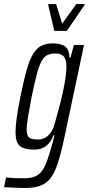

<svg xmlns="http://www.w3.org/2000/svg" viewBox="-63 -733 440 951"><path d="M64 198Q48 198 30.5 197.5Q13 197 -5.5 196Q-24 195 -43 194L-33 146Q-23 147 -9 148Q5 149 21.5 149.5Q38 150 55 150Q87 150 108 142Q129 134 143 116Q157 98 168 69Q179 40 191 -3Q194 -15 199 -32Q204 -49 207 -63H202Q192 -37 177.5 -21.5Q163 -6 146 1Q129 8 108 8Q75 8 54 0.5Q33 -7 23.5 -25.5Q14 -44 14 -77Q14 -107 20 -150.5Q26 -194 38 -254Q54 -333 68.5 -384.5Q83 -436 100.5 -465Q118 -494 141.5 -506Q165 -518 198 -518Q222 -518 241 -512Q260 -506 270.5 -491Q281 -476 281 -447H286L303 -510H353L261 -76Q248 -12 235.5 34.5Q223 81 209 112.5Q195 144 175.5 162.5Q156 181 129 189.5Q102 198 64 198ZM123 -42Q144 -42 159 -50Q174 -58 186 -73.5Q198 -89 206 -114Q211 -132 219 -160.5Q227 -189 235.5 -222Q244 -255 251 -289Q258 -323 262 -352Q266 -381 266 -401Q266 -438 253 -453Q240 -468 213 -468Q189 -468 173 -461Q157 -454 144.5 -433Q132 -412 120.5 -369.5Q109 -327 94 -255Q83 -198 76 -155.5Q69 -113 69 -95Q69 -72 74.5 -61Q80 -50 92 -46Q104 -42 123 -42ZM206 -580 176 -707 177 -713H215L245 -616L315 -713H357L355 -707L268 -580Z"/></svg>

Font: Saira UltraCondensed
Style: Italic
Weight: 400
Width: 1
Italic angle: -12°
Designer: Hector Gatti with collaboration of the Omnibus-Type team
Foundry: Omnibus-Type
Version: Version 1.101